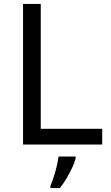

<svg xmlns="http://www.w3.org/2000/svg" viewBox="-20 -734 564 975"><path d="M97 0V-714H187V-80H499V0ZM364 70Q360 88 347.5 115.5Q335 143 318.5 171Q302 199 284 221H236V209Q244 192 252.5 165.5Q261 139 268 110.5Q275 82 277 61H364Z"/></svg>

Font: Noto Sans Ethiopic
Style: Regular
Weight: 400
Designer: Monotype Design Team
Foundry: Monotype Imaging Inc.
Version: Version 2.102; ttfautohint (v1.8.4.7-5d5b)